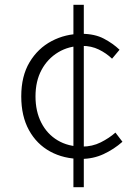

<svg xmlns="http://www.w3.org/2000/svg" viewBox="-20 -743 575 795"><path d="M316 -85Q244 -85 188 -115.5Q132 -146 100 -204Q68 -262 68 -344Q68 -428 102.5 -485.5Q137 -543 194 -573Q251 -603 318 -603Q372 -603 410 -583Q448 -563 475 -537L444 -500Q420 -523 389 -538Q358 -553 321 -553Q265 -553 221 -526.5Q177 -500 152 -453.5Q127 -407 127 -344Q127 -282 151 -235Q175 -188 218.5 -162Q262 -136 320 -136Q362 -136 397 -153.5Q432 -171 458 -194L487 -156Q452 -125 409 -105Q366 -85 316 -85ZM284 32V-723H327V32Z"/></svg>

Font: Noto Sans JP Thin Light
Style: Regular
Weight: 300
Version: Version 2.004-H2;hotconv 1.0.118;makeotfexe 2.5.65603